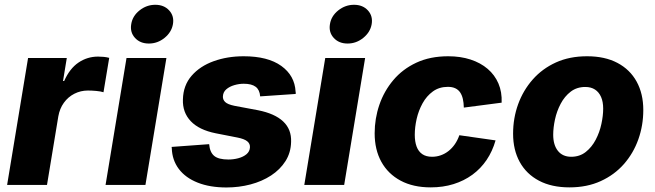

<svg xmlns="http://www.w3.org/2000/svg" viewBox="-20 -788 2791 818"><path d="M10.3 0 99.6 -541H264.6L248.5 -442.9H253.4Q276.9 -496.1 314.5 -521.5Q352.1 -546.9 397.9 -546.9Q410.2 -546.9 422.4 -545.7Q434.6 -544.4 445.3 -541.5L420.9 -395Q409.2 -398.9 389.9 -400.6Q370.6 -402.3 354.5 -402.3Q323.7 -402.3 296.9 -388.7Q270 -375 252.2 -350.3Q234.4 -325.7 228.5 -292.5L180.2 0Z M429.7 0 519 -541H689L599.6 0ZM614.3 -602.5Q577.1 -602.5 555.2 -626.5Q533.2 -650.4 539.1 -685.1Q544.4 -719.7 574.5 -743.7Q604.5 -767.6 641.6 -767.6Q678.7 -767.6 700.7 -743.7Q722.7 -719.7 716.8 -685.1Q710.9 -650.9 681.2 -626.7Q651.4 -602.5 614.3 -602.5Z M944.8 10.7Q874.5 10.7 822.5 -9.8Q770.5 -30.3 741.9 -68.1Q713.4 -106 711.9 -156.7Q711.4 -158.2 711.4 -159.4Q711.4 -160.6 711.4 -162.1L871.1 -173.8Q874 -139.2 892.6 -123.8Q911.1 -108.4 953.1 -108.4Q975.1 -108.4 995.8 -114Q1016.6 -119.6 1030.3 -131.1Q1043.9 -142.6 1044.9 -160.2Q1045.9 -175.8 1033.4 -186Q1021 -196.3 991.2 -202.1L898.9 -220.2Q828.1 -234.4 792.7 -271.7Q757.3 -309.1 759.3 -364.3Q760.7 -424.3 796.4 -465.3Q832 -506.3 890.4 -527.3Q948.7 -548.3 1018.1 -548.3Q1121.1 -548.3 1178.5 -507.1Q1235.8 -465.8 1239.3 -397.5Q1239.7 -395.5 1240 -393.1Q1240.2 -390.6 1239.7 -387.7L1088.4 -377.4Q1086.4 -405.3 1069.3 -418.2Q1052.2 -431.2 1018.6 -431.2Q998.5 -431.2 978.3 -425.3Q958 -419.4 944.3 -407.7Q930.7 -396 929.7 -377.9Q928.7 -363.8 939.2 -353.5Q949.7 -343.3 978 -337.4L1079.1 -318.4Q1150.9 -304.2 1186.5 -270.5Q1222.2 -236.8 1220.2 -183.6Q1219.2 -137.7 1196.3 -101.6Q1173.3 -65.4 1134.8 -40.3Q1096.2 -15.1 1047.1 -2.2Q998 10.7 944.8 10.7Z M1276.4 0 1365.7 -541H1535.6L1446.3 0ZM1460.9 -602.5Q1423.8 -602.5 1401.9 -626.5Q1379.9 -650.4 1385.7 -685.1Q1391.1 -719.7 1421.1 -743.7Q1451.2 -767.6 1488.3 -767.6Q1525.4 -767.6 1547.4 -743.7Q1569.3 -719.7 1563.5 -685.1Q1557.6 -650.9 1527.8 -626.7Q1498 -602.5 1460.9 -602.5Z M1814.9 10.3Q1740.2 10.3 1686.8 -18.3Q1633.3 -46.9 1604.7 -98.6Q1576.2 -150.4 1576.2 -220.2Q1576.2 -282.7 1596.2 -341.3Q1616.2 -399.9 1655.8 -446.8Q1695.3 -493.7 1753.9 -521Q1812.5 -548.3 1889.6 -548.3Q1941.9 -548.3 1984.6 -534.4Q2027.3 -520.5 2057.6 -494.6Q2087.9 -468.8 2103.5 -432.4Q2119.1 -396 2117.2 -350.6L1956.1 -329.6Q1955.6 -350.6 1951.9 -366.7Q1948.2 -382.8 1940.4 -394.3Q1932.6 -405.8 1919.7 -411.9Q1906.7 -418 1888.2 -418Q1851.1 -418 1824.2 -398.4Q1797.4 -378.9 1780.3 -347.9Q1763.2 -316.9 1755.1 -281.5Q1747.1 -246.1 1747.1 -213.9Q1747.1 -184.6 1754.9 -163.6Q1762.7 -142.6 1779.1 -131.3Q1795.4 -120.1 1820.8 -120.1Q1840.3 -120.1 1858.2 -126.5Q1876 -132.8 1891.1 -144.8Q1906.2 -156.7 1918 -173.8Q1929.7 -190.9 1937 -211.9L2091.3 -189.9Q2078.1 -143.6 2053.2 -106.7Q2028.3 -69.8 1992.7 -43.7Q1957 -17.6 1912.4 -3.7Q1867.7 10.3 1814.9 10.3Z M2406.2 10.3Q2330.1 10.3 2276.4 -18.1Q2222.7 -46.4 2194.3 -97.9Q2166 -149.4 2166 -218.3Q2166 -284.7 2187.5 -344Q2209 -403.3 2249.8 -449.5Q2290.5 -495.6 2348.6 -522Q2406.7 -548.3 2481 -548.3Q2557.1 -548.3 2610.6 -520Q2664.1 -491.7 2692.4 -440.2Q2720.7 -388.7 2720.7 -319.3Q2720.7 -253.9 2699.7 -194.6Q2678.7 -135.3 2638.2 -89.1Q2597.7 -43 2539.3 -16.4Q2481 10.3 2406.2 10.3ZM2413.6 -120.1Q2449.7 -120.1 2475.6 -140.6Q2501.5 -161.1 2518.1 -192.9Q2534.7 -224.6 2542.2 -260Q2549.8 -295.4 2549.8 -325.2Q2549.8 -354.5 2540.8 -375Q2531.7 -395.5 2514.9 -406.5Q2498 -417.5 2473.6 -417.5Q2437.5 -417.5 2411.4 -397.5Q2385.3 -377.4 2368.7 -345.9Q2352.1 -314.5 2344.5 -279.3Q2336.9 -244.1 2336.9 -213.9Q2336.9 -170.4 2356.9 -145.3Q2377 -120.1 2413.6 -120.1Z"/></svg>

Font: Inter 17pt ExtraBold
Style: Italic
Weight: 800
Italic angle: -9.3988°
Version: Version 4.001;git-66647c0bb